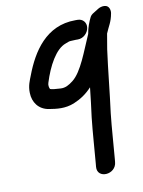

<svg xmlns="http://www.w3.org/2000/svg" viewBox="-86 -577 659 882"><g transform="rotate(-10 244.0 -136.0)"><path d="M305.8 -387H316.8C342.9 -387 364.3 -409 367.9 -432C371.7 -456.3 355.1 -476 330.8 -476H319.8C182.7 -476 114.3 -366.4 74.9 -262.4C66.6 -240.6 55.1 -217.7 56.3 -183.4C57.3 -139.6 82.7 -102.9 130.1 -95.3C166.1 -89.4 204.3 -84.2 246.8 -101C280.8 -115.1 308 -133.6 333.2 -160.9C328.3 -116.2 322.9 -69.7 316.6 -23.1C308.9 46.5 304 126.5 298.4 188.7L297 203.7C291.8 261.7 383 255.7 387 196.4L388.3 182.3C394.1 118.4 398.5 42.7 406.2 -26.9C418.9 -122.1 428.1 -223.4 441.2 -319.3C445.4 -346.2 449.2 -368.7 453.3 -390.5C466.6 -422.9 480.4 -438.9 487.3 -478.7C489.6 -488.8 487.7 -516.2 462.4 -517.4C451.3 -517.9 440.6 -514.4 432.9 -509.6L404.1 -491.6C400 -489 395.4 -484.4 392.8 -479.4C381.8 -458 371.8 -431.2 367.4 -403.6C334.8 -330.2 303.2 -237.5 258.3 -202.7C238.6 -187.4 221.7 -177.7 199.4 -179C180.6 -179.8 157 -181.9 150.9 -185.2C147 -192.1 144.7 -204.4 148.4 -214.6C171.4 -288.8 210.2 -362 258.1 -378.5C272.3 -383.4 273.9 -386 285.7 -386C292 -386 298 -387 305.8 -387Z"/></g></svg>

Font: Just Breathe
Style: BdObl3
Weight: 400
Foundry: Cannot Into Space Fonts
Version: Version 0.72